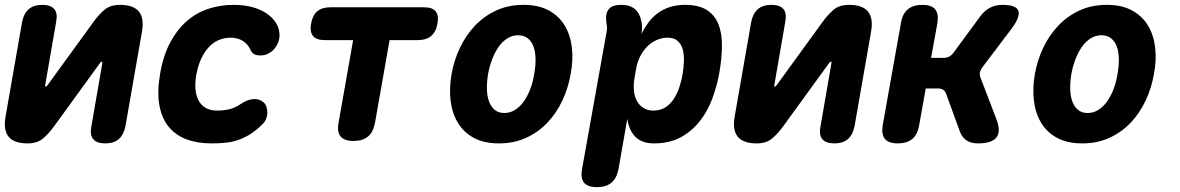

<svg xmlns="http://www.w3.org/2000/svg" viewBox="-35 -580 4855 790"><path d="M-12 -101 56 -490Q63 -525 83.5 -542.5Q104 -560 139 -560Q174 -560 188.5 -542.5Q203 -525 196 -490L151 -230Q150 -227 150.5 -225.5Q151 -224 153 -224Q155 -224 157 -225.5Q159 -227 161 -230L349 -489Q373 -522 396.5 -541Q420 -560 458 -560Q514 -560 536.5 -532.5Q559 -505 549 -449L481 -60Q474 -25 453.5 -7.5Q433 10 398 10Q363 10 348.5 -7.5Q334 -25 341 -60L386 -320Q387 -323 386 -324.5Q385 -326 383 -326Q381 -326 379.5 -324.5Q378 -323 376 -320L188 -61Q164 -28 140.5 -9Q117 10 79 10Q23 10 0.5 -17.5Q-22 -45 -12 -101Z M624 -278Q637 -353 666 -406.5Q695 -460 734.5 -494Q774 -528 823 -544Q872 -560 925 -560Q970 -560 1004 -550.5Q1038 -541 1061.5 -525Q1085 -509 1098 -489.5Q1111 -470 1114 -450Q1119 -421 1104.5 -394.5Q1090 -368 1064 -357Q1046 -350 1025.5 -352.5Q1005 -355 997 -372Q986 -398 964.5 -411.5Q943 -425 914 -425Q893 -425 871 -417.5Q849 -410 830 -392Q811 -374 796 -345Q781 -316 773 -274Q766 -235 770 -206.5Q774 -178 786 -160Q798 -142 816.5 -133.5Q835 -125 857 -125Q885 -125 908.5 -130.5Q932 -136 957 -153Q980 -169 1005 -172Q1030 -175 1048 -160Q1057 -153 1061 -141.5Q1065 -130 1065 -117Q1065 -104 1060 -91Q1055 -78 1045 -69Q1019 -43 994 -27.5Q969 -12 943.5 -3.5Q918 5 891 7.5Q864 10 835 10Q777 10 732 -7Q687 -24 658.5 -59Q630 -94 620.5 -148.5Q611 -203 624 -278Z M1418 -415H1301Q1267 -415 1253 -432Q1239 -449 1245 -483Q1251 -517 1270.5 -533.5Q1290 -550 1324 -550H1710Q1744 -550 1757.5 -533.5Q1771 -517 1765 -483Q1759 -449 1739 -432Q1719 -415 1685 -415H1568L1508 -75Q1501 -37 1479.5 -18.5Q1458 0 1420 0Q1382 0 1366.5 -18.5Q1351 -37 1358 -75Z M2018 10Q1956 10 1914 -13Q1872 -36 1848.5 -75.5Q1825 -115 1819 -166.5Q1813 -218 1823 -275Q1833 -332 1857.5 -383.5Q1882 -435 1919.5 -474.5Q1957 -514 2007 -537Q2057 -560 2119 -560Q2181 -560 2223 -537Q2265 -514 2288.5 -475Q2312 -436 2318 -384.5Q2324 -333 2313 -275Q2303 -218 2279 -166.5Q2255 -115 2217.5 -75.5Q2180 -36 2130 -13Q2080 10 2018 10ZM2040 -115Q2064 -115 2084.5 -128Q2105 -141 2120.5 -163Q2136 -185 2147 -214Q2158 -243 2163 -275Q2169 -308 2168.5 -337Q2168 -366 2160.5 -387.5Q2153 -409 2137 -422Q2121 -435 2097 -435Q2073 -435 2052.5 -422Q2032 -409 2016.5 -387Q2001 -365 1990 -336Q1979 -307 1973 -275Q1968 -243 1968.5 -214Q1969 -185 1977 -163Q1985 -141 2000.5 -128Q2016 -115 2040 -115Z M2604 -440Q2616 -464 2632 -486Q2648 -508 2669.5 -524.5Q2691 -541 2719.5 -550.5Q2748 -560 2784 -560Q2840 -560 2873 -539Q2906 -518 2921 -480.5Q2936 -443 2935.5 -390.5Q2935 -338 2924 -276Q2915 -227 2896.5 -176Q2878 -125 2846 -83.5Q2814 -42 2767.5 -16Q2721 10 2655 10Q2607 10 2580 -16.5Q2553 -43 2546 -91L2510 115Q2503 153 2481 171.5Q2459 190 2421 190Q2383 190 2368 171.5Q2353 153 2360 115L2461 -449Q2463 -459 2462.5 -468Q2462 -477 2460 -487Q2455 -524 2469.5 -542Q2484 -560 2521 -560Q2558 -560 2578.5 -541.5Q2599 -523 2605 -487Q2607 -478 2606.5 -463.5Q2606 -449 2604 -440ZM2712 -425Q2690 -425 2668.5 -416Q2647 -407 2629.5 -390Q2612 -373 2599.5 -349Q2587 -325 2582 -295L2575 -255Q2571 -229 2573.5 -205.5Q2576 -182 2586 -164Q2596 -146 2613 -135.5Q2630 -125 2653 -125Q2683 -125 2704 -139Q2725 -153 2739 -175.5Q2753 -198 2761.5 -225Q2770 -252 2774 -277Q2778 -302 2779 -328Q2780 -354 2774.5 -375.5Q2769 -397 2754 -411Q2739 -425 2712 -425Z M2988 -101 3056 -490Q3063 -525 3083.5 -542.5Q3104 -560 3139 -560Q3174 -560 3188.5 -542.5Q3203 -525 3196 -490L3151 -230Q3150 -227 3150.5 -225.5Q3151 -224 3153 -224Q3155 -224 3157 -225.5Q3159 -227 3161 -230L3349 -489Q3373 -522 3396.5 -541Q3420 -560 3458 -560Q3514 -560 3536.5 -532.5Q3559 -505 3549 -449L3481 -60Q3474 -25 3453.5 -7.5Q3433 10 3398 10Q3363 10 3348.5 -7.5Q3334 -25 3341 -60L3386 -320Q3387 -323 3386 -324.5Q3385 -326 3383 -326Q3381 -326 3379.5 -324.5Q3378 -323 3376 -320L3188 -61Q3164 -28 3140.5 -9Q3117 10 3079 10Q3023 10 3000.5 -17.5Q2978 -45 2988 -101Z M3659 10Q3621 10 3606 -8.5Q3591 -27 3597 -65L3672 -485Q3678 -523 3700 -541.5Q3722 -560 3760 -560Q3798 -560 3813 -541.5Q3828 -523 3822 -485L3796 -342H3848Q3861 -342 3871 -347.5Q3881 -353 3889 -364L3997 -511Q4015 -536 4038 -548Q4061 -560 4089 -560Q4146 -560 4155 -536Q4164 -512 4128 -463L4007 -303Q3999 -292 3997 -281Q3995 -270 4000 -259L4065 -89Q4084 -39 4065 -14.5Q4046 10 3989 10Q3960 10 3941.5 -2.5Q3923 -15 3914 -40L3858 -194Q3854 -205 3846 -210.5Q3838 -216 3825 -216H3774L3747 -65Q3741 -27 3719 -8.5Q3697 10 3659 10Z M4418 10Q4356 10 4314 -13Q4272 -36 4248.5 -75.5Q4225 -115 4219 -166.5Q4213 -218 4223 -275Q4233 -332 4257.5 -383.5Q4282 -435 4319.5 -474.5Q4357 -514 4407 -537Q4457 -560 4519 -560Q4581 -560 4623 -537Q4665 -514 4688.5 -475Q4712 -436 4718 -384.5Q4724 -333 4713 -275Q4703 -218 4679 -166.5Q4655 -115 4617.5 -75.5Q4580 -36 4530 -13Q4480 10 4418 10ZM4440 -115Q4464 -115 4484.5 -128Q4505 -141 4520.5 -163Q4536 -185 4547 -214Q4558 -243 4563 -275Q4569 -308 4568.5 -337Q4568 -366 4560.5 -387.5Q4553 -409 4537 -422Q4521 -435 4497 -435Q4473 -435 4452.5 -422Q4432 -409 4416.5 -387Q4401 -365 4390 -336Q4379 -307 4373 -275Q4368 -243 4368.5 -214Q4369 -185 4377 -163Q4385 -141 4400.5 -128Q4416 -115 4440 -115Z"/></svg>

Font: Maple Mono NL ExtraBold
Style: Italic
Weight: 800
Italic angle: -10°
Monospace: yes
Designer: subframe7536
Version: Version 7.000